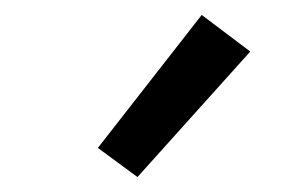

<svg xmlns="http://www.w3.org/2000/svg" viewBox="-20 -801 396 257"><path d="M164 -564 111 -603 250 -781 315 -732Z"/></svg>

Font: Iosevka QP
Style: Regular
Weight: 400
Designer: Belleve Invis
Foundry: Belleve Invis
Version: Version 20.0.0; ttfautohint (v1.8.4)